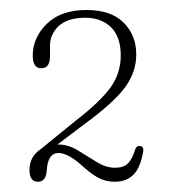

<svg xmlns="http://www.w3.org/2000/svg" viewBox="-20 -729 346 384"><path d="M39 -389Q39 -415.5 60.5 -430L132.5 -488.5Q181.5 -526.5 201.5 -554.8Q221.5 -583 221.5 -618Q221.5 -655.5 202 -674.5Q182.5 -693.5 151 -693.5Q115 -693.5 97.5 -677Q80 -660.5 80 -638V-616.5Q80 -592.5 62.5 -592.5Q45.5 -592.5 45.5 -618Q45.5 -653.5 73.5 -681.2Q101.5 -709 153 -709Q202 -709 227.2 -683.8Q252.5 -658.5 252.5 -620Q252.5 -585 230.2 -554.5Q208 -524 148.5 -480.5L95 -440H96.5Q116.5 -440 135.8 -428.2Q155 -416.5 173.5 -405Q192 -393.5 210 -393.5Q227.5 -393.5 236.2 -402.5Q245 -411.5 250.5 -430.5Q253.5 -438 260 -437Q267.5 -436 266.5 -427Q261 -393.5 246.8 -379.5Q232.5 -365.5 210 -365.5Q191.5 -365.5 176.5 -373.5Q161.5 -381.5 141.5 -400Q115 -423 97 -423Q75.5 -423 73.5 -388Q72 -365.5 56 -365.5Q39 -365.5 39 -389Z"/></svg>

Font: Fraunces 72pt S050 Thin
Style: Regular
Weight: 100
Version: Version 1.000; ttfautohint (v1.8.3)